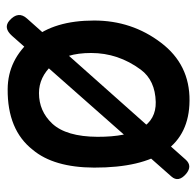

<svg xmlns="http://www.w3.org/2000/svg" viewBox="-26 -526 579 566"><g transform="rotate(90 263.0 -242.5)"><path d="M85 11.2 500 -459Q518.1 -479.5 492.2 -502Q468.8 -521.5 450.2 -501L34.2 -33.2Q10.7 -7.3 40 18.6Q61.5 37.6 85 11.2ZM280.3 -412.6Q383.3 -414.6 382.8 -240.7Q382.3 -148.9 343.8 -107.4Q307.1 -68.4 253.9 -68.4Q207 -68.4 170.9 -107.4Q135.7 -145.5 135.7 -222.2Q135.7 -301.8 184.6 -368.2Q216.3 -411.1 280.3 -412.6ZM276.4 -512.2Q169.9 -513.2 105.5 -428.2Q40 -342.3 40 -231Q40 -113.3 94.7 -48.3Q155.3 23.4 242.2 23.9Q362.3 24.9 420.9 -49.8Q473.1 -111.8 473.6 -231Q474.1 -510.7 276.4 -512.2Z"/></g></svg>

Font: Comic Relief
Style: Regular
Weight: 400
Designer: Jeff Davis
Foundry: Loudifier
Version: Version 1.200; ttfautohint (v1.8.4.7-5d5b)